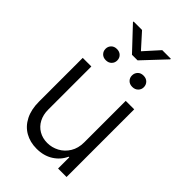

<svg xmlns="http://www.w3.org/2000/svg" viewBox="-259 -965 1064 1064"><g transform="rotate(45 273.0 -432.5)"><path d="M408.2 -530.3H474.6V0H408.2V-87.9H403.3Q384.3 -45.4 343.3 -19.3Q302.2 6.8 246.1 6.8Q194.8 6.8 155.3 -15.9Q115.7 -38.6 93.5 -82.3Q71.3 -126 71.3 -187.5V-530.3H138.7V-192.4Q138.7 -152.3 154.8 -121.8Q170.9 -91.3 199.7 -74.5Q228.5 -57.6 265.6 -57.6Q301.8 -57.6 334.5 -75Q367.2 -92.3 387.7 -125.7Q408.2 -159.2 408.2 -205.1ZM170.9 -699.2Q191.4 -699.2 204.1 -686.8Q216.8 -674.3 216.8 -655.3Q216.8 -636.7 204.1 -624Q191.4 -611.3 170.9 -611.3Q149.9 -611.3 137.5 -624Q125 -636.7 125 -655.3Q125 -673.8 137.5 -686.5Q149.9 -699.2 170.9 -699.2ZM378.9 -699.2Q400.4 -699.2 413.1 -686.3Q425.8 -673.3 425.8 -654.3Q425.8 -636.2 412.8 -623.3Q399.9 -610.4 378.9 -610.4Q357.9 -610.4 345.5 -623Q333 -635.7 333 -654.3Q333 -673.3 345.5 -686.3Q357.9 -699.2 378.9 -699.2ZM273.4 -784.2 352.5 -872.1H419.9V-867.2L295.9 -735.4H252L127.9 -867.2V-872.1H194.3Z"/></g></svg>

Font: Pretendard JP Light
Style: Regular
Weight: 300
Designer: Base glyphs from Inter by Rasmus Andersson; Hangeul glyphs from Noto Sans CJK(Source Han Sans) by Jang Soo-young and Kan
Foundry: Kil Hyung-jin
Version: Version 1.309